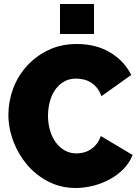

<svg xmlns="http://www.w3.org/2000/svg" viewBox="-20 -934 695 960"><path d="M22 -361Q22 -426 45 -489Q68 -552 112.5 -602Q157 -652 220.5 -683Q284 -714 365 -714Q460 -714 531 -671.5Q602 -629 636 -559L487 -453Q478 -479 463.5 -496Q449 -513 432 -523Q415 -533 396 -537Q377 -541 361 -541Q324 -541 297.5 -524.5Q271 -508 253.5 -481.5Q236 -455 228 -421.5Q220 -388 220 -355Q220 -318 229.5 -284Q239 -250 257.5 -224Q276 -198 302.5 -182.5Q329 -167 363 -167Q380 -167 398 -171.5Q416 -176 432.5 -186.5Q449 -197 462.5 -213.5Q476 -230 484 -254L643 -159Q628 -120 597.5 -89Q567 -58 528 -37Q489 -16 445 -5Q401 6 359 6Q285 6 223 -25.5Q161 -57 116.5 -109Q72 -161 47 -227Q22 -293 22 -361ZM280 -764V-914H450V-764Z"/></svg>

Font: Raleway
Style: Heavy
Weight: 900
Designer: Matt McInerney, Pablo Impallari, Rodrigo Fuenzalida
Foundry: Matt McInerney, Pablo Impallari, Rodrigo Fuenzalida
Version: Version 2.001; ttfautohint (v0.8) -G 200 -r 50